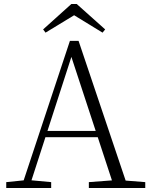

<svg xmlns="http://www.w3.org/2000/svg" viewBox="-20 -933 747 953"><path d="M361 -913 502 -787 489 -771 324 -872H372L206 -771L194 -787L334 -913ZM11 0V-29L109 -39H126L234 -29V0ZM85 0 327 -730H370L616 0H548L324 -682H344L340 -668L124 0ZM192 -252 194 -283H493L495 -252ZM421 0V-29L554 -39H574L701 -29V0Z"/></svg>

Font: Noto Serif SC ExtraLight
Style: Regular
Weight: 200
Designer: Ryoko NISHIZUKA 西塚涼子 (kana & ideographs); Frank Grießhammer (Latin, Greek & Cyrillic); Wenlong ZHANG 张文龙 (bopomofo); San
Foundry: Adobe
Version: Version 2.002-H1;hotconv 1.1.0;makeotfexe 2.6.0